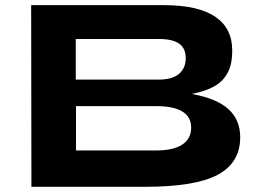

<svg xmlns="http://www.w3.org/2000/svg" viewBox="-20 -720 1026 740"><path d="M537.1 0Q733.4 0 819.6 -46.6Q905.8 -93.3 905.8 -190.9Q905.8 -257.8 860.8 -299.1Q815.9 -340.3 719.2 -357.9Q766.6 -367.2 798.3 -383.3Q830.1 -399.4 846.4 -422.1Q862.8 -444.8 868.9 -469Q875 -493.2 875 -525.9Q875 -611.8 808.8 -656Q742.7 -700.2 610.8 -700.2H100.1L101.1 0ZM272 -413.1V-569.8H590.8Q644.5 -569.8 670.2 -552Q695.8 -534.2 695.8 -496.1Q695.8 -456.5 669.4 -434.8Q643.1 -413.1 590.8 -413.1ZM272.9 -140.1V-311H581.1Q716.8 -311 716.8 -228Q716.8 -185.5 682.6 -162.8Q648.4 -140.1 581.1 -140.1Z"/></svg>

Font: Messapia Bold
Style: Regular
Weight: 400
Designer: Luca Marsano
Foundry: Collletttivo
Version: Version 1.000;FEAKit 1.0